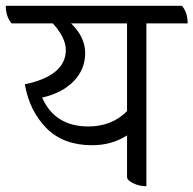

<svg xmlns="http://www.w3.org/2000/svg" viewBox="-50 -625 670 665"><path d="M600 -544H457V20Q432 20 411 9.5Q390 -1 390 -12V-156Q337 -122 269 -122Q169 -122 110.5 -181.5Q52 -241 36 -333Q178 -363 178 -452Q178 -494 133 -544H-10Q-30 -568 -30 -605H580Q600 -582 600 -544ZM390 -544H196Q245 -497 245 -441Q245 -385 205.5 -344Q166 -303 96 -287Q140 -187 256 -187Q337 -187 390 -240Z"/></svg>

Font: Karma
Style: Regular
Weight: 400
Designer: Joana Correia
Foundry: Indian Type Foundry
Version: Version 1.202;PS 1.0;hotconv 1.0.78;makeotf.lib2.5.61930; tt